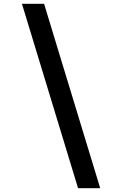

<svg xmlns="http://www.w3.org/2000/svg" viewBox="-20 -843 640 1006"><path d="M389 143 95 -823H211L505 143Z"/></svg>

Font: Iosevka SS04 Semibold Extended
Style: Italic
Weight: 600
Width: 7
Italic angle: -9°
Monospace: yes
Designer: Belleve Invis
Foundry: Belleve Invis
Version: Version 19.0.0; ttfautohint (v1.8.4)